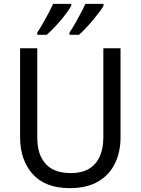

<svg xmlns="http://www.w3.org/2000/svg" viewBox="-20 -964 729 994"><path d="M604 -252Q604 -178 575.5 -118.5Q547 -59 488.5 -24.5Q430 10 341 10Q215 10 149.5 -62.5Q84 -135 84 -254V-714H173V-251Q173 -164 216 -116Q259 -68 346 -68Q406 -68 443 -91.5Q480 -115 497.5 -156.5Q515 -198 515 -252V-714H604ZM516 -934Q509 -921 494 -901Q479 -881 460.5 -859Q442 -837 423.5 -817.5Q405 -798 389 -784H340V-796Q353 -815 368 -841Q383 -867 397.5 -894.5Q412 -922 422 -944H516ZM349 -934Q342 -921 327.5 -901Q313 -881 294.5 -859Q276 -837 257 -817.5Q238 -798 222 -784H173V-796Q186 -815 201 -841Q216 -867 230.5 -894.5Q245 -922 255 -944H349Z"/></svg>

Font: Noto Sans Display
Style: Regular
Weight: 400
Designer: Monotype Design Team
Foundry: Monotype Imaging Inc.
Version: Version 2.003